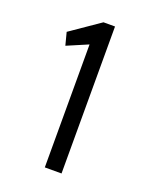

<svg xmlns="http://www.w3.org/2000/svg" viewBox="-121 -695 617 766"><g transform="rotate(20 187.5 -312.0)"><path d="M163 0V-522L74 -484L60 -538L185 -624H234V0Z"/></g></svg>

Font: Inconsolata Condensed Medium
Style: Regular
Weight: 500
Width: 3
Monospace: yes
Designer: Raph Levien, Cyreal, Brenton Simpson
Foundry: Raph Levien, Cyreal, Google
Version: Version 3.100; ttfautohint (v1.8.4.7-5d5b)